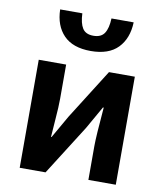

<svg xmlns="http://www.w3.org/2000/svg" viewBox="-90 -906 837 980"><g transform="rotate(10 328.0 -416.0)"><path d="M79 0V-560H221V-383Q221 -341 215.5 -274Q210 -207 209 -183H212Q276 -294 279 -300L443 -560H577V0H435V-176Q435 -225 448 -377H444Q394 -290 377 -259L213 0ZM142 -832H257Q259 -781 275.5 -755Q292 -729 332 -729Q372 -729 389 -755Q406 -781 408 -832H523Q520 -748 472.5 -699Q425 -650 332 -650Q239 -650 191.5 -699Q144 -748 142 -832Z"/></g></svg>

Font: Swei Fan Sans CJK TC
Style: Bold
Weight: 700
Version: Version 2.130